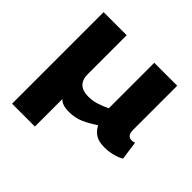

<svg xmlns="http://www.w3.org/2000/svg" viewBox="-185 -726 1118 1118"><g transform="rotate(45 373.5 -167.0)"><path d="M60 210V-544H250V-224Q250 -178 274 -155.5Q298 -133 342 -133Q378 -133 408 -142Q438 -151 477 -169V-544H666V-181Q666 -153 676.5 -142Q687 -131 702 -131Q716 -131 727 -136L743 -21Q723 -8 689 1Q655 10 621 10Q574 10 547 -6.5Q520 -23 503 -56Q459 -26 418 -8Q377 10 324 10Q274 10 248 -16V210Z"/></g></svg>

Font: Georama Extended
Style: Bold
Weight: 700
Width: 7
Designer: Jean-Baptiste Levee
Foundry: Production Type
Version: Version 1.000